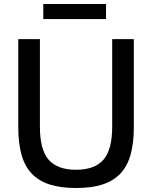

<svg xmlns="http://www.w3.org/2000/svg" viewBox="-20 -937 766 967"><path d="M198 -917H514V-841H198ZM363 10Q285 10 229.5 -8Q174 -26 139 -63.5Q104 -101 88 -159Q72 -217 72 -297V-740H181V-298Q181 -183 225 -132.5Q269 -82 363 -82Q457 -82 501 -132.5Q545 -183 545 -298V-740H654V-297Q654 -217 638 -159Q622 -101 587 -63.5Q552 -26 496.5 -8Q441 10 363 10Z"/></svg>

Font: Encode Sans Narrow
Style: Medium
Weight: 500
Designer: Pablo Impallari, Andres Torresi
Foundry: Pablo Impallari, Andres Torresi
Version: Version 1.000; ttfautohint (v1.00) -l 8 -r 50 -G 200 -x 14 -